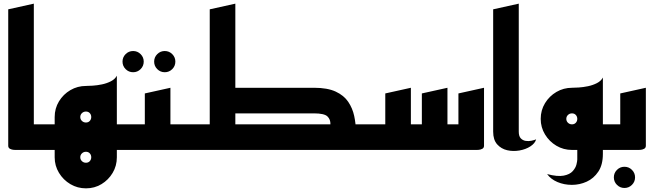

<svg xmlns="http://www.w3.org/2000/svg" viewBox="-20 -820 3577 1050"><path d="M65 0Q65 0 55 -0.5Q45 -1 35 -6Q25 -11 25 -23V-769L165 -800V-140H245V0Z M470 0 535 -140H732V0ZM619 -180 450 -350Q463 -350 487 -351.5Q511 -353 537.5 -358.5Q564 -364 586.5 -375.5Q609 -387 619 -406ZM450.3 -10Q403.5 -10 364.8 -33Q326 -56 302.5 -94.8Q279 -133.6 279 -179.8Q279 -227 302.5 -265.7Q326 -304.4 365 -327.2Q404 -350 450.5 -350Q497 -350 535 -327Q573 -304 596 -265.7Q619 -227.3 619 -180Q619 -133 596 -94.5Q573 -56 535 -33Q497 -10 450.3 -10ZM450 -150Q463 -150 471 -158.7Q479 -167.4 479 -180Q479 -192.6 471 -201.3Q463 -210 450 -210Q437 -210 428 -201.3Q419 -192.6 419 -180Q419 -167.4 428 -158.7Q437 -150 450 -150ZM279 40V-180H293V40ZM205 0V-140H405L470 0ZM575 40V-180H619V40ZM450.3 210Q403.5 210 364.8 187Q326 164 302.5 125.2Q279 86.4 279 40.2Q279 -7 302.5 -45.7Q326 -84.4 365 -107.2Q404 -130 450.5 -130Q497 -130 535 -107Q573 -84 596 -45.7Q619 -7.3 619 40Q619 87 596 125.5Q573 164 535 187Q497 210 450.3 210ZM450 70Q463 70 471 61.3Q479 52.6 479 40Q479 27.4 471 18.7Q463 10 450 10Q437 10 428 18.7Q419 27.4 419 40Q419 52.6 428 61.3Q437 70 450 70Z M881 -425Q857 -425 840 -442Q823 -459 823 -483Q823 -507 840 -524Q857 -541 881 -541Q905 -541 922 -524Q939 -507 939 -483Q939 -459 922 -442Q905 -425 881 -425ZM708 -425Q684 -425 667 -442Q650 -459 650 -483Q650 -507 667 -524Q684 -541 708 -541Q732 -541 749 -524Q766 -507 766 -483Q766 -459 749 -442Q732 -425 708 -425Z M812 0V-140H1032V0ZM692 0V-140H772V-309L912 -340V-23Q912 -11 902 -6Q892 -1 882 -0.5Q872 0 872 0Z M1872 0V-140H2047V0ZM962 0V-140H1137V0ZM1127 -50V-769L1267 -800V-50ZM967 0 1051 -140H1287V0ZM1172 0V-140H1787Q1788 -167 1770.5 -183.5Q1753 -200 1697 -200H1172V-340H1697Q1771 -340 1816 -319Q1861 -298 1884.5 -263Q1908 -228 1917 -186Q1926 -144 1926.5 -101.5Q1927 -59 1927 -23Q1927 -11 1917 -6Q1907 -1 1897 -0.5Q1887 0 1887 0Z M2007 0V-140H2087V-309L2227 -340V-140H2287V-309L2427 -340V-140H2487V-309L2627 -340V-23Q2627 -11 2617 -6Q2607 -1 2597 -0.5Q2587 0 2587 0Z M2912 -58Q2906 -36 2880.5 -19.5Q2855 -3 2820.5 3Q2786 9 2753.5 1.5Q2721 -6 2699 -30.5Q2677 -55 2677 -100V-769L2817 -800V-100Q2817 -75 2828 -63.5Q2839 -52 2855 -49.5Q2871 -47 2887 -50.5Q2903 -54 2912 -58Z M3105 0 3135 -140H3332V0ZM3277 -170 3108 -340Q3121 -340 3145 -341.5Q3169 -343 3195.5 -348.5Q3222 -354 3244.5 -365.5Q3267 -377 3277 -396ZM3108.3 0Q3061.5 0 3022.8 -23Q2984 -46 2960.5 -84.8Q2937 -123.6 2937 -169.8Q2937 -217 2960.5 -255.7Q2984 -294.4 3023 -317.2Q3062 -340 3108.5 -340Q3155 -340 3193 -317Q3231 -294 3254 -255.7Q3277 -217.3 3277 -170Q3277 -123 3254 -84.5Q3231 -46 3193 -23Q3155 0 3108.3 0ZM3108 -140Q3121 -140 3129 -148.7Q3137 -157.4 3137 -170Q3137 -182.6 3129 -191.3Q3121 -200 3108 -200Q3095 -200 3086 -191.3Q3077 -182.6 3077 -170Q3077 -157.4 3086 -148.7Q3095 -140 3108 -140ZM2972 132Q3029 147 3062.5 140.5Q3096 134 3112 116Q3128 98 3132.5 79.5Q3137 61 3137 52V-128L3277 -170V22Q3277 81.2 3252 118.6Q3227 156 3188.5 173.5Q3150 191 3107.5 191Q3065 191 3028.5 175.5Q2992 160 2972 132Z M3395 208Q3371 208 3354 191Q3337 174 3337 150Q3337 126 3354 109Q3371 92 3395 92Q3419 92 3436 109Q3453 126 3453 150Q3453 174 3436 191Q3419 208 3395 208Z M3292 0V-140H3372V-309L3512 -340V-23Q3512 -11 3502 -6Q3492 -1 3482 -0.5Q3472 0 3472 0Z"/></svg>

Font: Reem Kufi
Style: Regular
Weight: 400
Designer: Khaled Hosny
Version: Version 1.6